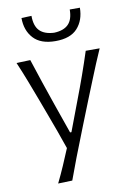

<svg xmlns="http://www.w3.org/2000/svg" viewBox="-100 -797 715 1052"><g transform="rotate(-10 257.5 -271.0)"><path d="M136 194.5Q158 149.5 178.2 103.2Q198.5 57 217 11.5Q200 -38 181.8 -88.5Q163.5 -139 145.5 -187L112 -277Q92 -330.5 70.5 -386.2Q49 -442 26 -495.5L103 -498Q124.5 -431 146.2 -367Q168 -303 191 -236L249 -70H256.5L319.5 -237Q344.5 -302 367.2 -366.2Q390 -430.5 411 -495.5H488.5Q470.5 -455 455 -417.5Q439.5 -380 421.5 -335.5Q403.5 -291 378.5 -229L323 -89.5Q285 5.5 259.8 71.8Q234.5 138 215 192ZM258 -576.5Q176 -576.5 135.8 -620.2Q95.5 -664 95.5 -733.5L151.5 -735.5Q151.5 -679 178 -652.2Q204.5 -625.5 258 -623Q311.5 -625 337.8 -651.8Q364 -678.5 364 -733.5H420.5Q420 -664 380.5 -620.2Q341 -576.5 258 -576.5Z"/></g></svg>

Font: Commissioner Flair Light
Style: Regular
Weight: 300
Designer: Kostas Bartsokas
Foundry: Kostas Bartsokas
Version: Version 1.000; ttfautohint (v1.8.3)